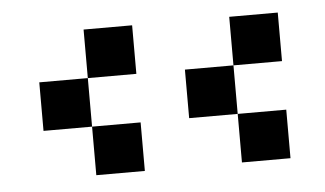

<svg xmlns="http://www.w3.org/2000/svg" viewBox="-34 -447 667 394"><g transform="rotate(-5 300.0 -250.0)"><path d="M250 -100V-200H150V-100ZM50 -200H150V-300H50ZM150 -300H250V-400H150ZM350 -200H450V-300H350ZM450 -100H550V-200H450ZM450 -300H550V-400H450Z"/></g></svg>

Font: LS-VG5000
Style: Regular
Weight: 400
Designer: Justin Bihan, 2021
Foundry: Justin Bihan, 2021
Version: Version 1.000;Glyphs 3.1.2 (3151)